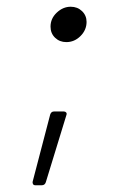

<svg xmlns="http://www.w3.org/2000/svg" viewBox="-20 -480 340 570"><path d="M130 -401Q130 -425 148.5 -442.5Q167 -460 190 -460Q210 -460 223.5 -447Q237 -434 237 -415Q237 -391 219 -373Q201 -355 177 -355Q157 -355 143.5 -368Q130 -381 130 -401ZM77 59 129 -140Q132 -149 140 -149H170Q174 -149 176.5 -146Q179 -143 177 -138L116 61Q113 70 104 70H85Q80 70 78 66.5Q76 63 77 59Z"/></svg>

Font: Barlow Light
Style: Italic
Weight: 300
Italic angle: -7°
Designer: Jeremy Tribby
Foundry: Tribby Type
Version: Version 1.408